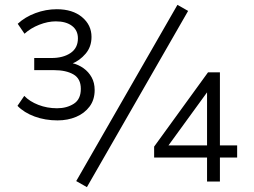

<svg xmlns="http://www.w3.org/2000/svg" viewBox="-20 -748 1045 791"><path d="M217 -252Q166 -252 122.5 -268Q79 -284 52 -312L80 -353Q102 -330 138 -316Q174 -302 215 -302Q255 -302 284 -320.5Q313 -339 313 -382Q313 -424 282.5 -441.5Q252 -459 203 -459H121V-509H192Q240 -509 270.5 -529.5Q301 -550 301 -590Q301 -623 276.5 -641.5Q252 -660 210 -660Q177 -660 141.5 -646Q106 -632 81 -609L53 -650Q83 -678 126 -694Q169 -710 214 -710Q279 -710 318 -677.5Q357 -645 357 -596Q357 -555 332.5 -526.5Q308 -498 277 -486V-488Q303 -482 324 -467Q345 -452 357.5 -429.5Q370 -407 370 -377Q370 -337 349 -309Q328 -281 293.5 -266.5Q259 -252 217 -252ZM338 23 294 -2 711 -728 755 -703ZM833 0V-99H615V-144L837 -450H886V-149H957V-99H886V0ZM833 -149V-373H837L661 -131L659 -149Z"/></svg>

Font: Nunito Sans 9pt Light
Style: Regular
Weight: 300
Version: Version 3.101;gftools[0.9.27]